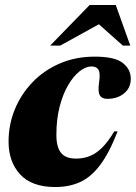

<svg xmlns="http://www.w3.org/2000/svg" viewBox="-20 -738 546 773"><path d="M348.5 -470.5Q325.5 -470.5 300.8 -451.2Q276 -432 254.5 -395.5Q233 -359 220 -308.2Q207 -257.5 207 -195Q207 -146 225.5 -122.8Q244 -99.5 286.5 -99.5Q316 -99.5 341.2 -109.5Q366.5 -119.5 390.8 -143.2Q415 -167 440 -209H453.5Q420 -122.5 383 -73.5Q346 -24.5 302 -4.8Q258 15 203 15Q108 15 61.2 -35.8Q14.5 -86.5 14.5 -168Q14.5 -236 39.5 -297.2Q64.5 -358.5 110.8 -406.8Q157 -455 220.8 -482.5Q284.5 -510 361.5 -510Q441.5 -510 474 -484.8Q506.5 -459.5 506.5 -421Q506.5 -384 479.5 -362Q452.5 -340 412.5 -340Q389.5 -340 381.5 -355Q373.5 -370 379 -406.5Q384.5 -443.5 376.5 -457Q368.5 -470.5 348.5 -470.5ZM182 -554.5 341 -718H446L504.5 -554.5H474.5L356 -660H414L222.5 -554.5Z"/></svg>

Font: Newsreader 60pt ExtraBold
Style: Italic
Weight: 800
Italic angle: -17°
Designer: Hugues Gentile
Foundry: Production Type
Version: Version 1.003